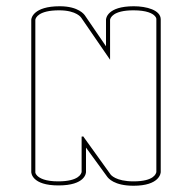

<svg xmlns="http://www.w3.org/2000/svg" viewBox="-20 -550 614 614"><path d="M169 -517C226 -517 240 -493 240 -493C271 -448 301 -404 332 -359V-487C333 -492 340 -517 407 -517C449 -517 468 -507 475 -499C479 -495 480 -491 480 -489V0C479 5 473 30 407 30C350 30 334 9 333 7L246 -114H244C243 -112 242 -112 241 -114V0C240 5 233 30 166 30C125 30 107 20 99 12C92 5 93 0 93 0V-487C94 -493 103 -517 169 -517ZM408 -530C322 -530 319 -490 319 -487V-402L252 -500C250 -503 232 -530 171 -530C86 -530 80 -491 80 -487V0C80 3 82 43 167 43C253 43 255 3 255 0V-78C277 -47 300 -17 322 14C326 20 345 44 407 44C490 44 494 4 494 0V-488C494 -518 448 -530 408 -530Z"/></svg>

Font: Platiipus Light
Style: Light
Weight: 400
Version: Version 001.000